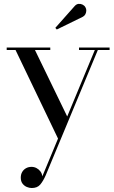

<svg xmlns="http://www.w3.org/2000/svg" viewBox="-20 -705 589 989"><path d="M160 -447.5 332 -93 284.5 20.5 60 -447.5H14.5V-460H239V-447.5ZM544.5 -460V-447.5H484L215.5 198Q202 228.5 187 246Q172 263.5 143.5 263.5Q131 263.5 118 258Q105 252.5 96 240.8Q87 229 87 210Q87 193.5 94.2 181Q101.5 168.5 114 161.5Q126.5 154.5 142.5 154.5Q156 154.5 168 160.8Q180 167 188.2 178Q196.5 189 198 203.5L468.5 -447.5H387V-460ZM272.5 -553 265 -561.5 364 -673Q373.5 -684 384.8 -685Q396 -686 405.8 -681Q415.5 -676 420 -667.5Q425 -659.5 424.5 -649.5Q424 -639.5 419.5 -631.2Q415 -623 406.5 -618.5Z"/></svg>

Font: Bodoni Moda 18pt
Style: Regular
Weight: 400
Designer: Owen Earl
Foundry: indestructible type
Version: Version 2.005